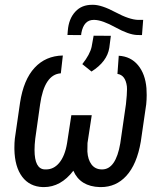

<svg xmlns="http://www.w3.org/2000/svg" viewBox="-20 -764 680 795"><path d="M320.8 -498.5Q352.5 -538.6 359.4 -570.3L367.7 -616.2L439 -615.7L432.6 -566.4Q423.8 -508.8 358.9 -467.8ZM572.8 -681.6 567.9 -618.7 546.9 -619.1Q512.7 -620.6 458.3 -650.6Q403.8 -680.7 371.6 -681.6H367.7Q327.1 -681.6 316.9 -627.4L315.9 -618.7L259.3 -619.1L260.7 -636.7Q264.6 -686.5 292 -715.8Q318.4 -744.6 362.8 -744.1Q364.3 -744.1 365.7 -744.1Q400.4 -744.1 458 -713.4Q515.6 -682.6 552.2 -681.6ZM471.7 -533.2Q521.5 -530.3 551.5 -494.1Q581.5 -458 586.4 -398.9Q587.4 -384.3 587.4 -370.6Q587.4 -351.1 585.4 -332L563 -177.7Q546.9 -83.5 502.9 -35.6Q460.4 10.7 397.5 10.7Q395.5 10.7 393.6 10.7Q312 8.3 283.7 -57.1Q231.9 10.7 161.6 10.7Q159.7 10.7 157.7 10.7Q102.5 8.8 71.8 -32.2Q41 -73.2 39.6 -146Q39.6 -149.9 39.6 -153.8Q39.6 -172.9 41.5 -190.4L63 -338.9Q77.6 -434.1 123.3 -483.4Q168.9 -532.7 240.2 -534.2L231.9 -460.4Q163.6 -456.1 146 -331.5L126 -189.9Q123 -165 123 -143.1Q123 -64 165.5 -62.5Q168.5 -62.5 170.9 -62.5Q202.1 -62.5 224.6 -88.9Q249 -117.7 257.8 -171.9L275.4 -287.1H359.9L342.3 -171.9L341.8 -136.7Q343.8 -103 358.9 -83Q374 -63 400.9 -62.5Q401.9 -62.5 402.8 -62.5Q459.5 -62.5 478 -170.4L501.5 -332.5Q505.9 -373 505.9 -394.5Q505.9 -401.4 505.4 -406.2Q499.5 -453.1 466.3 -458Z"/></svg>

Font: MAUL Condensed Italic
Style: Condenced Regular Italic
Weight: 400
Italic angle: -12°
Designer: MAUL
Version: Version 1.0; 2020; ttfautohint (v1.8.3)